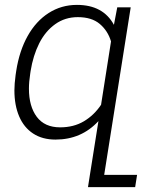

<svg xmlns="http://www.w3.org/2000/svg" viewBox="-20 -558 635 781"><path d="M537.6 153.3 529.8 203.1H337.9L345.7 153.3L380.4 -65.4Q311 9.8 205.6 9.8Q152.3 9.8 114.7 -14.9Q77.1 -39.6 57.9 -84.7Q38.6 -129.9 38.6 -190.4Q38.6 -216.3 43.5 -252.9L45.9 -269Q58.6 -351.1 92.5 -411.6Q126.5 -472.2 178 -505.1Q229.5 -538.1 293 -538.1Q399.4 -538.1 443.4 -457L457 -528.3H511.7L403.8 153.3ZM391.1 -131.8 431.6 -389.6Q418.5 -433.1 385.7 -460.7Q353 -488.3 296.4 -488.3Q244.6 -488.3 204.6 -459.7Q164.6 -431.2 139.6 -381.8Q114.7 -332.5 104.5 -269L103 -258.8Q97.7 -225.1 97.7 -197.3Q97.7 -125.5 129.6 -82.8Q161.6 -40 224.6 -40Q279.8 -40 321.3 -64.7Q362.8 -89.4 391.1 -131.8Z"/></svg>

Font: Mardoto Light
Style: Italic
Weight: 300
Italic angle: -12°
Designer: Christian Robertson, Vahan Hovhannisyan
Foundry: Google
Version: Version 1.000